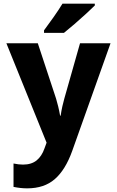

<svg xmlns="http://www.w3.org/2000/svg" viewBox="-20 -786 640 1051"><path d="M129 245Q93 245 54 237V109Q82 115 106 115Q152 115 180.5 92Q209 69 224 25L235 -5L15 -549H187L287 -246Q293 -226 298.5 -203.5Q304 -181 309 -153H312Q316 -180 321.5 -204.5Q327 -229 332 -246L418 -549H585L375 41Q338 144 280 194.5Q222 245 129 245ZM221 -620Q245 -652 273.5 -692.5Q302 -733 322 -766H499V-756Q481 -738 451 -710.5Q421 -683 388 -654.5Q355 -626 330 -606H221Z"/></svg>

Font: Noto Sans Mono ExtraBold
Style: Regular
Weight: 800
Designer: Monotype Design Team
Foundry: Monotype Imaging Inc.
Version: Version 2.014